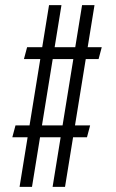

<svg xmlns="http://www.w3.org/2000/svg" viewBox="-20 -724 451 744"><path d="M184 0V-1L298 -704H346V-703L232 0ZM28 -192V-193L40 -238H329V-237L317 -192ZM56 0V-1L170 -704H218V-703L104 0ZM73 -495V-496L85 -541H374V-540L362 -495Z"/></svg>

Font: Foldit Light
Style: Regular
Weight: 300
Version: Version 1.003